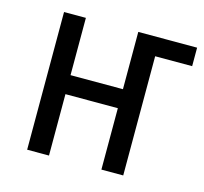

<svg xmlns="http://www.w3.org/2000/svg" viewBox="-84 -629 767 722"><g transform="rotate(15 300.0 -268.0)"><path d="M80 0V-536H165V-313H369V-536H598V-464H454V0H369V-239H165V0Z"/></g></svg>

Font: Noto Sans Mono
Style: Regular
Weight: 400
Designer: Monotype Design Team
Foundry: Monotype Imaging Inc.
Version: Version 2.014